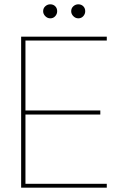

<svg xmlns="http://www.w3.org/2000/svg" viewBox="-20 -870 572 890"><path d="M78 0V-700H475V-682H98V-358H445V-339H98V-18H475V0ZM213 -785Q200 -785 190 -795Q180 -805 180 -818Q180 -832 190 -841Q200 -850 213 -850Q227 -850 236 -841Q245 -832 245 -818Q245 -805 236 -795Q227 -785 213 -785ZM343 -785Q330 -785 320 -795Q310 -805 310 -818Q310 -832 320 -841Q330 -850 343 -850Q357 -850 366 -841Q375 -832 375 -818Q375 -805 366 -795Q357 -785 343 -785Z"/></svg>

Font: DM Sans 9pt Thin
Style: Regular
Weight: 250
Version: Version 4.004;gftools[0.9.30]